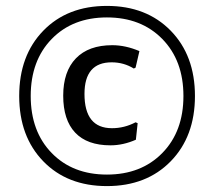

<svg xmlns="http://www.w3.org/2000/svg" viewBox="-20 -618 726 650"><path d="M126.5 -514Q208 -598 342 -598Q476 -598 558 -514Q640 -430 640 -293Q640 -156 558 -72Q476 12 342 12Q208 12 126.5 -72Q45 -156 45 -293Q45 -430 126.5 -514ZM529.5 -486Q458 -559 342 -559Q226 -559 155 -486Q84 -413 84 -293Q84 -173 155 -100Q226 -27 342 -27Q458 -27 529.5 -100Q601 -173 601 -293Q601 -413 529.5 -486ZM360 -465Q405 -465 452 -445L439 -389L433 -386Q399 -407 358 -407Q266 -407 266 -300Q266 -184 359 -184Q401 -184 439 -204L446 -201L440 -145Q397 -126 354 -126Q275 -126 234.5 -169Q194 -212 194 -294Q194 -376 237 -420.5Q280 -465 360 -465Z"/></svg>

Font: Alegreya Sans SC Medium
Style: Regular
Weight: 500
Designer: Juan Pablo del Peral
Foundry: Huerta Tipografica
Version: Version 2.001;PS 002.001;hotconv 1.0.88;makeotf.lib2.5.64775